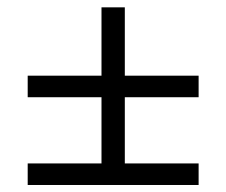

<svg xmlns="http://www.w3.org/2000/svg" viewBox="-20 -618 626 531"><path d="M56.6 -349.1V-408.7H260.7V-597.7H325.2V-408.7H529.3V-349.1H325.2V-166H529.3V-106.4H56.6V-166H260.7V-349.1Z"/></svg>

Font: CaskaydiaMono NF Light
Style: Regular
Weight: 300
Designer: Aaron Bell
Foundry: Saja Typeworks
Version: Version 2111.001; ttfautohint (v1.8.4);Nerd Fonts 3.1.1